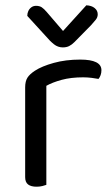

<svg xmlns="http://www.w3.org/2000/svg" viewBox="-20 -700 422 725"><path d="M155 -376V-218H75V-370Q75 -393 83.5 -406.5Q92 -420 112 -433Q138 -450 183 -462.5Q228 -475 283 -475Q363 -475 363 -435Q363 -425 360 -416.5Q357 -408 352 -402Q342 -404 326 -406Q310 -408 294 -408Q248 -408 213 -398.5Q178 -389 155 -376ZM75 -264 155 -252V-2Q150 0 140 2.5Q130 5 118 5Q97 5 86 -3.5Q75 -12 75 -31ZM157 -654 218 -583 306 -680Q326 -679 337.5 -669.5Q349 -660 349 -646Q349 -635 342 -626Q335 -617 324 -605L261 -541Q251 -531 241 -526Q231 -521 217 -521Q208 -521 199.5 -524Q191 -527 183.5 -533Q176 -539 168 -547L83 -640Q83 -650 87 -658.5Q91 -667 98.5 -672.5Q106 -678 116 -678Q129 -678 137.5 -672.5Q146 -667 157 -654Z"/></svg>

Font: Baloo Tammudu 2
Style: Regular
Weight: 400
Designer: Maithili Shingre, Omkar Shende and Ek Type
Foundry: Ek Type
Version: Version 1.700